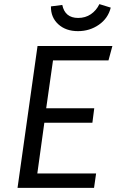

<svg xmlns="http://www.w3.org/2000/svg" viewBox="-20 -911 565 931"><path d="M506 -618H237L204 -386H437L428 -316H195L161 -70H446L436 0H65L162 -688H525ZM227 -880 282 -887Q295 -824 359 -824Q394 -824 420.5 -842Q447 -860 462 -891L517 -874Q504 -822 459.5 -791Q415 -760 358 -760Q299 -760 262.5 -793.5Q226 -827 227 -880Z"/></svg>

Font: Fira Sans Book
Style: Italic
Weight: 350
Italic angle: -8°
Designer: bBox Type GmbH & Carrois Corporate GbR & Edenspiekermann AG
Foundry: bBox Type GmbH & Carrois Corporate GbR & Edenspiekermann AG
Version: Version 4.301